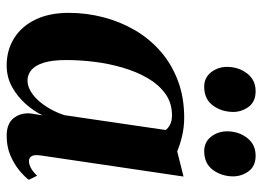

<svg xmlns="http://www.w3.org/2000/svg" viewBox="-128 -666 805 590"><g transform="rotate(90 275.0 -371.5)"><path d="M458 -92.5Q455.5 -72.5 460.8 -65Q466 -57.5 475.5 -57.5Q485 -57.5 496.2 -63.2Q507.5 -69 520.5 -82.5L533 -57Q523.5 -44 504.2 -28Q485 -12 458.2 -0.5Q431.5 11 397.5 11Q361 11 344 -9.8Q327 -30.5 329 -61.5L335 -99.5Q322.5 -73 300.2 -47.8Q278 -22.5 248 -5.8Q218 11 181.5 11Q134.5 11 97.8 -12Q61 -35 40.5 -77.8Q20 -120.5 20 -180Q20 -234 33.5 -286Q47 -338 73.2 -383Q99.5 -428 138.5 -462Q177.5 -496 228.5 -515.2Q279.5 -534.5 342 -534.5Q371 -534.5 397.8 -528.2Q424.5 -522 445.5 -513L523 -532.5ZM380 -477.5Q374.5 -485.5 363 -491.2Q351.5 -497 335 -497Q297 -497 268.8 -476.8Q240.5 -456.5 220.8 -422.5Q201 -388.5 188.5 -346Q176 -303.5 170.5 -258.8Q165 -214 165 -172.5Q165 -129 173.2 -102.8Q181.5 -76.5 195.8 -64.8Q210 -53 228 -53Q243.5 -53 259.2 -61.8Q275 -70.5 289.2 -86.2Q303.5 -102 315.2 -122.8Q327 -143.5 334.5 -167ZM247 -596Q219 -596 202.5 -617.2Q186 -638.5 186 -667Q186.5 -702.5 206.5 -728.2Q226.5 -754 260.5 -754Q293 -754 308.8 -732.5Q324.5 -711 324.5 -684.5Q324 -648.5 304.2 -622.2Q284.5 -596 247 -596ZM445 -596Q417 -596 400.5 -617.2Q384 -638.5 384 -667Q384.5 -702.5 404.5 -728.2Q424.5 -754 459 -754Q491 -754 506.8 -732.5Q522.5 -711 522.5 -684.5Q522 -648.5 502.2 -622.2Q482.5 -596 445 -596Z"/></g></svg>

Font: Merriweather 96pt
Style: Bold Italic
Weight: 700
Italic angle: -7.8°
Version: Version 2.101